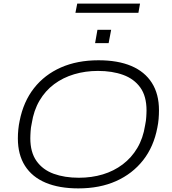

<svg xmlns="http://www.w3.org/2000/svg" viewBox="-20 -1032 951 1064"><path d="M414 12Q308 12 233 -19.5Q158 -51 118.5 -113Q79 -175 79 -265Q79 -290 81.5 -315Q84 -340 89 -363Q110 -469 168.5 -543.5Q227 -618 317.5 -658Q408 -698 526 -698Q633 -698 707.5 -666.5Q782 -635 821.5 -573Q861 -511 861 -421Q861 -397 859 -373Q857 -349 852 -325Q832 -219 773 -144Q714 -69 623.5 -28.5Q533 12 414 12ZM417 -47Q488 -47 549.5 -65.5Q611 -84 660 -121Q709 -158 741 -212Q773 -266 784 -337Q787 -351 788.5 -362.5Q790 -374 790.5 -383.5Q791 -393 791.5 -402.5Q792 -412 792 -420Q792 -499 757.5 -547Q723 -595 662.5 -617Q602 -639 523 -639Q453 -639 391 -620.5Q329 -602 280 -565.5Q231 -529 199 -474.5Q167 -420 156 -349Q153 -336 151.5 -324.5Q150 -313 149.5 -303Q149 -293 148.5 -284Q148 -275 148 -266Q148 -188 182.5 -139.5Q217 -91 277.5 -69Q338 -47 417 -47ZM507 -793 520 -867H596L582 -793ZM398 -961 408 -1012H756L747 -961Z"/></svg>

Font: Archivo SemiExpanded ExtraLight
Style: Italic
Weight: 250
Width: 6
Italic angle: -10°
Designer: Hector Gatti
Foundry: Omnibus-Type
Version: Version 2.001